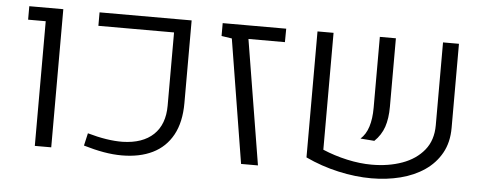

<svg xmlns="http://www.w3.org/2000/svg" viewBox="-43 -675 2003 791"><g transform="rotate(5 958.0 -279.5)"><path d="M121.6 0V-515.6H48.8V-571.3H189.5V0Z M481.4 7.8Q445.8 7.8 406.5 1Q367.2 -5.9 323.2 -19L335 -70.8Q417 -47.4 480.5 -48.3Q563 -50.3 607.7 -92.8Q652.3 -135.3 652.3 -212.9V-515.6H339.4V-571.3H720.2V-229.5Q720.2 -150.4 691.2 -97.4Q662.1 -44.4 608.6 -18.3Q555.2 7.8 481.4 7.8Z M974.6 0 891.6 -511.7 848.6 -518.1V-571.3H1111.3L1110.8 -515.6H960L1044.4 0Z M1307.1 -571.3V-87.9Q1355.5 -67.4 1408.4 -55.7Q1461.4 -43.9 1510.7 -43.9Q1580.1 -43.9 1636.5 -64.2Q1692.9 -84.5 1726.3 -125.5Q1759.8 -166.5 1759.8 -228.5V-571.3H1825.7V-223.6Q1825.7 -163.6 1801 -119.4Q1776.4 -75.2 1733.4 -45.9Q1690.4 -16.6 1634 -2.2Q1577.6 12.2 1514.2 12.2Q1447.8 12.2 1377 -3.7Q1306.2 -19.5 1240.7 -50.3V-571.3ZM1455.6 -147Q1477.5 -166.5 1488 -199.5Q1498.5 -232.4 1498.5 -277.8V-571.3H1564.9V-288.1Q1564.9 -239.3 1553 -204.3Q1541 -169.4 1513.2 -142.6Z"/></g></svg>

Font: Heebo Light
Style: Regular
Weight: 300
Designer: Oded Ezer
Foundry: Ezer Type House
Version: Version 3.100